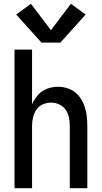

<svg xmlns="http://www.w3.org/2000/svg" viewBox="-20 -998 540 1018"><path d="M200 -772H300L434 -921L356 -978L250 -838L144 -978L66 -921ZM57 0H150V-330Q150 -353 155 -375Q160 -397 172.5 -416Q185 -435 206.5 -444.5Q228 -454 250 -454Q273 -454 294 -444.5Q315 -435 328 -416Q341 -397 345.5 -375Q350 -353 350 -330V0H443V-330Q443 -360 439 -389Q435 -418 424 -445.5Q413 -473 393 -495Q373 -517 345 -527.5Q317 -538 287 -538Q258 -538 229.5 -527.5Q201 -517 181.5 -494.5Q162 -472 150 -445V-735H57Z"/></svg>

Font: Iosevka SS08 Medium
Style: Regular
Weight: 500
Monospace: yes
Designer: Belleve Invis
Foundry: Belleve Invis
Version: Version 3.4.3; ttfautohint (v1.8.3)